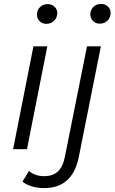

<svg xmlns="http://www.w3.org/2000/svg" viewBox="-20 -763 586 982"><path d="M151 -526H222L118 0H47ZM169 -688Q169 -711 184.5 -726.5Q200 -742 224 -742Q245 -742 259 -728.5Q273 -715 273 -697Q273 -673 257 -657Q241 -641 217 -641Q196 -641 182.5 -655Q169 -669 169 -688ZM95 166 128 111Q158 138 207 138Q250 138 276 114Q302 90 312 38L425 -526H496L383 40Q351 199 206 199Q172 199 143.5 190.5Q115 182 95 166ZM442 -689Q442 -712 457.5 -727.5Q473 -743 497 -743Q518 -743 532 -729.5Q546 -716 546 -698Q546 -674 530 -658Q514 -642 490 -642Q469 -642 455.5 -656Q442 -670 442 -689Z"/></svg>

Font: Idrija
Style: Italic
Weight: 400
Italic angle: -11.3°
Designer: Julieta Ulanovsky
Foundry: Julieta Ulanovsky
Version: Version 7.200